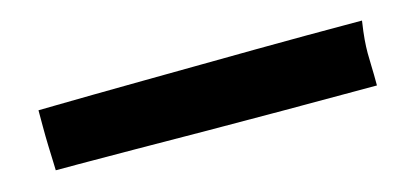

<svg xmlns="http://www.w3.org/2000/svg" viewBox="-28 -70 706 326"><g transform="rotate(-15 325.0 93.5)"><path d="M43 148Q44 148 83 148Q122 148 181 148.5Q240 149 309.5 149.5Q379 150 441.5 150Q504 150 549.5 150Q595 150 607 150Q607 129 606.5 116.5Q606 104 606 93Q606 82 607 69.5Q608 57 611 37H610Q606 37 580 37Q554 37 514.5 37Q475 37 426 37.5Q377 38 325.5 38.5Q274 39 225 39.5Q176 40 136.5 40.5Q97 41 71 41.5Q45 42 41 42Q41 54 41 71Q41 88 41.5 104Q42 120 42.5 132.5Q43 145 43 148Z"/></g></svg>

Font: Londrina Solid
Style: Regular
Weight: 400
Designer: Marcelo Magalhaes
Foundry: Marcelo Magalhães
Version: Version 1.002